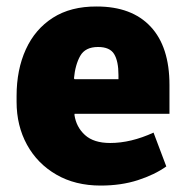

<svg xmlns="http://www.w3.org/2000/svg" viewBox="-20 -558 572 588"><path d="M288.1 10.3Q210.4 10.3 152.6 -23.2Q94.7 -56.6 62.7 -114.7Q30.8 -172.9 30.8 -246.1V-264.2Q30.8 -344.7 59.1 -406.7Q87.4 -468.8 142.1 -503.7Q196.8 -538.6 276.4 -538.1Q383.8 -538.1 441.4 -476.3Q499 -414.6 499 -297.9V-209.5H208.5L208 -206.1Q213.4 -168.9 240.2 -144.5Q267.1 -120.1 317.4 -120.1Q380.9 -120.1 450.2 -151.9L489.3 -48.3Q453.6 -22.9 402.3 -6.3Q351.1 10.3 288.1 10.3ZM208.5 -315.4H342.8V-328.1Q342.8 -370.6 329.6 -392.3Q316.4 -414.1 280.3 -414.1Q241.2 -414.1 225.8 -387Q210.4 -359.9 206.5 -317.9Z"/></svg>

Font: Roboto Slab Black
Style: Regular
Weight: 900
Designer: Google
Version: Version 2.000; ttfautohint (v1.8.1.43-b0c9)